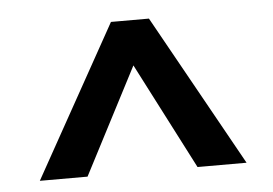

<svg xmlns="http://www.w3.org/2000/svg" viewBox="-36 -920 616 433"><g transform="rotate(-5 272.5 -703.5)"><path d="M38 -532 229 -875H315L506 -532H395L242 -829H300L146 -532Z"/></g></svg>

Font: Bitter Thin SemiBold
Style: Regular
Weight: 600
Version: Version 2.002